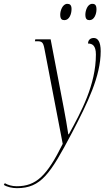

<svg xmlns="http://www.w3.org/2000/svg" viewBox="-154 -741 560 1001"><path d="M313 -636C337 -636 349 -667 349 -692C349 -715 341 -721 327 -721C302 -721 291 -685 291 -665C291 -641 300 -636 313 -636ZM182 -636C207 -636 219 -667 219 -694C219 -715 210 -721 197 -721C172 -721 160 -685 160 -665C160 -641 169 -636 182 -636ZM-66 240C60 240 108 166 222 -50C303 -205 371 -344 371 -474C371 -525 355 -543 335 -543C317 -543 305 -532 305 -514C327 -514 346 -504 346 -457C346 -299 269 -158 205 -41H202C195 -85 188 -130 179 -175L110 -536H30L28 -526H37C64 -526 71 -523 78 -485L173 9C91 175 35 230 -67 230C-92 230 -114 223 -129 214L-134 223C-117 234 -89 240 -66 240Z"/></svg>

Font: Noto Serif Display ExtraCondensed ExtraLight
Style: Italic
Weight: 200
Width: 2
Italic angle: -12°
Designer: Monotype Design Team
Foundry: Monotype Imaging Inc.
Version: Version 2.009